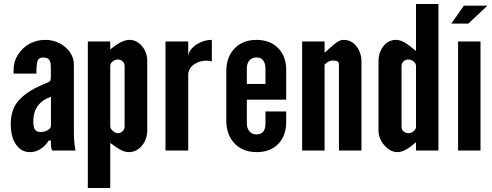

<svg xmlns="http://www.w3.org/2000/svg" viewBox="-20 -755 2468 963"><path d="M130.5 8Q158.5 8 183.2 -7.8Q208 -23.5 224.5 -50H235Q234.5 -8 242.5 0H358.5Q353.5 -30 352 -50.2Q350.5 -70.5 350.5 -95V-431Q350.5 -465 331 -493Q311.5 -521 279 -538Q246.5 -555 206.5 -555Q163 -555 127 -534.8Q91 -514.5 69.5 -480Q48 -445.5 48 -403.5V-386H162.5Q162.5 -433.5 168.5 -450Q174.5 -466.5 196 -466.5Q217 -466.5 225 -456.8Q233 -447 234 -434.8Q235 -422.5 235 -414.5V-368Q235 -353.5 231 -348.5Q227 -343.5 213.8 -338.8Q200.5 -334 172 -320.5Q103 -287.5 68.5 -244.8Q34 -202 34 -132Q34 -68.5 60.2 -30.2Q86.5 8 130.5 8ZM184 -93Q164 -93 155.5 -105Q147 -117 147 -145.5Q147 -239 235.5 -269.5V-124Q235.5 -112 219.8 -102.5Q204 -93 184 -93Z M420.5 188H533V-38Q570.5 -10 590 -1Q609.5 8 626.5 8Q653.5 8 674.2 -7.5Q695 -23 706.8 -47.5Q718.5 -72 718.5 -99V-448Q718.5 -493.5 691.8 -524.2Q665 -555 629.5 -555Q610.5 -555 587.8 -544Q565 -533 533 -507V-547H420.5ZM572 -87Q558 -87 545.5 -98.8Q533 -110.5 533 -120V-425.5Q533 -437 544.8 -446.8Q556.5 -456.5 571 -456.5Q585.5 -456.5 595.2 -446.8Q605 -437 605 -425.5V-120Q605 -107 594.8 -97Q584.5 -87 572 -87Z M810 0H924V-380Q924 -404 941.5 -421.8Q959 -439.5 986.2 -447Q1013.5 -454.5 1042.5 -447V-555Q1013 -555 985.8 -542.8Q958.5 -530.5 941.2 -511Q924 -491.5 924 -469.5V-547H810Z M1267.5 8Q1335.5 8 1375.5 -33Q1415.5 -74 1415.5 -144V-196H1311.5V-136Q1311.5 -81 1267 -81Q1243 -81 1230.5 -96.8Q1218 -112.5 1218 -136V-255H1415.5V-404.5Q1415.5 -473 1374.8 -514Q1334 -555 1266.5 -555Q1198 -555 1156.5 -512Q1115 -469 1115 -397.5V-150.5Q1115 -79 1156.5 -35.5Q1198 8 1267.5 8ZM1218 -334V-411Q1218 -437.5 1231 -452Q1244 -466.5 1266 -467Q1287.5 -467.5 1299.5 -452.5Q1311.5 -437.5 1311.5 -411V-334Z M1495.5 0H1608V-431Q1622 -444.5 1631 -448Q1640 -451.5 1651 -451.5Q1680 -451.5 1680 -433.5V0H1793V-448Q1793 -474.5 1782.2 -499Q1771.5 -523.5 1751.5 -539.2Q1731.5 -555 1703.5 -555Q1693.5 -555 1684 -551.2Q1674.5 -547.5 1657.5 -534Q1640.5 -520.5 1608 -490.5V-547H1495.5Z M1974 8Q1993 8 2014.8 -3.8Q2036.5 -15.5 2066.5 -42V0H2179V-735H2066.5V-499.5Q2028.5 -531.5 2007 -543.2Q1985.5 -555 1966 -555Q1929 -555 1904 -524.5Q1879 -494 1878.5 -448V-99Q1878.5 -73 1892 -48.5Q1905.5 -24 1927.2 -8Q1949 8 1974 8ZM2028 -87Q2014 -87 2004 -96.2Q1994 -105.5 1994 -117.5V-425Q1994 -438 2004 -447.2Q2014 -456.5 2028 -456.5Q2042.5 -456.5 2054.5 -446.5Q2066.5 -436.5 2066.5 -425V-117.5Q2066.5 -107 2054.5 -97Q2042.5 -87 2028 -87Z M2277.5 0H2390V-547H2277.5ZM2243.5 -636.5H2329L2424.5 -726.5H2306.5Z"/></svg>

Font: League Gothic SemiExpanded
Style: Regular
Weight: 400
Width: 6
Designer: The League of Moveable Type
Version: Version 1.600; ttfautohint (v1.8.3)